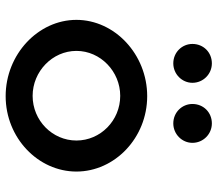

<svg xmlns="http://www.w3.org/2000/svg" viewBox="-64 -684 751 662"><g transform="rotate(90 311.0 -352.5)"><path d="M131 -641C131 -605 160 -575 198 -575C235 -575 265 -605 265 -641C265 -678 235 -708 198 -708C160 -708 131 -679 131 -641ZM338 -641C338 -605 367 -575 405 -575C442 -575 472 -605 472 -641C472 -678 442 -708 405 -708C367 -708 338 -679 338 -641ZM155 -241C155 -324 226 -392 310 -392C395 -392 464 -324 464 -241C464 -158 395 -90 310 -90C226 -90 155 -158 155 -241ZM48 -241C48 -109 167 3 311 3C455 3 571 -109 571 -241C571 -373 455 -485 311 -485C167 -485 48 -373 48 -241Z"/></g></svg>

Font: Bluebird
Style: Li
Weight: 300
Designer: Jasper
Foundry: Cannot Into Space Fonts
Version: Version 0.98